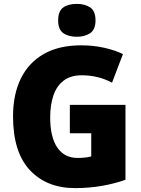

<svg xmlns="http://www.w3.org/2000/svg" viewBox="-20 -1008 726 987"><path d="M339 -469H625V-84Q570 -64 503.5 -52.5Q437 -41 366 -41Q220 -41 133.5 -133.5Q47 -226 47 -410Q47 -523 87.5 -605Q128 -687 206 -731Q284 -775 397 -775Q460 -775 515.5 -762.5Q571 -750 612 -730L556 -583Q485 -621 400 -621Q343 -621 307 -593.5Q271 -566 254.5 -517Q238 -468 238 -405Q238 -303 274.5 -249.5Q311 -196 380 -196Q396 -196 416 -198Q436 -200 449 -204V-323H339ZM375 -988Q417 -988 444 -969.5Q471 -951 471 -903Q471 -856 443.5 -837.5Q416 -819 375 -819Q332 -819 305.5 -837.5Q279 -856 279 -903Q279 -951 305 -969.5Q331 -988 375 -988Z"/></svg>

Font: Noto Sans Tamil UI SemiCondensed Black
Style: Regular
Weight: 900
Width: 4
Designer: Jelle Bosma - Monotype Design Team
Foundry: Monotype Imaging Inc.
Version: Version 2.004; ttfautohint (v1.8.4.7-5d5b)